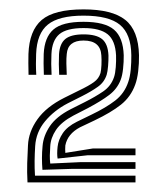

<svg xmlns="http://www.w3.org/2000/svg" viewBox="-20 -824 342 405"><path d="M101.5 -489.5Q99.8 -499.2 101.5 -514.5Q103 -529 112.4 -543Q121.8 -557 142.2 -567.2L173 -582.2Q203.5 -596.8 223 -611.9Q242.5 -627 250.5 -651Q254.2 -661.5 255.8 -677.2Q257.2 -693 257 -707.5Q256.5 -752.2 233.1 -771.6Q209.8 -791 156.2 -791Q104.2 -791 81 -772.2Q57.8 -753.5 56.2 -710.2Q55.8 -699.5 55.8 -689Q55.8 -678.5 56.5 -666.2H40.2Q39.8 -681.8 39.8 -690.9Q39.8 -700 40 -710.2Q41.8 -759.5 68 -781.9Q94.2 -804.2 156.2 -804.2Q216.5 -804.2 244.2 -782.1Q272 -760 273.2 -707.5Q273.5 -690.5 271.5 -673.8Q269.5 -657 265.2 -645.5Q256 -619.8 235 -603.1Q214 -586.5 179.8 -570.2L148.8 -555.5Q122.5 -541.5 117.8 -517.2Q117.5 -512.2 117.5 -509.4Q117.5 -506.5 117.8 -501.5L175.8 -510.8H265.8V-496.5H165ZM69.5 -465.8Q68.5 -478.5 68.5 -490.6Q68.5 -502.8 69.8 -516Q71.5 -537.5 85.2 -557.9Q99 -578.2 128.8 -593.5L159.2 -608.8Q181 -619.8 197.6 -631.1Q214.2 -642.5 220.5 -661.2Q223.2 -669 224.2 -682.4Q225.2 -695.8 224.8 -707.2Q223.2 -738.8 207 -751.8Q190.8 -764.8 156.2 -764.8Q120.5 -764.8 105.1 -751.8Q89.8 -738.8 88.5 -710Q87.5 -690.2 88.8 -666.2H72.5Q71.5 -692.2 72.2 -710.2Q73.8 -745.2 92.5 -761.6Q111.2 -778 156.2 -778Q201 -778 220.4 -761.5Q239.8 -745 241 -707.2Q241.2 -693.5 239.6 -679Q238 -664.5 234.5 -655.5Q227.2 -636.5 210.5 -623.8Q193.8 -611 165.5 -596L134.8 -580.2Q109.5 -566.8 98.1 -549.9Q86.8 -533 86 -515.2Q85.2 -504.5 85.1 -495.8Q85 -487 86 -479L149.8 -482H265.8V-467.8H132.5ZM38 -439.2Q36.8 -461.5 37.4 -480.1Q38 -498.8 39 -517.2Q40.2 -546 59 -572.4Q77.8 -598.8 115.8 -617.8L146 -632.8Q167.8 -643.2 178.1 -650.8Q188.5 -658.2 192 -670Q193.5 -676 194 -687Q194.5 -698 193.8 -707.2Q192 -738.5 156.2 -738.5Q123.2 -738.5 120.8 -710.2Q119.8 -700.8 120 -690Q120.2 -679.2 120.8 -666.2H104.8Q104.2 -678.2 104.1 -688.8Q104 -699.2 104.5 -709.8Q106 -732.2 118 -741.9Q130 -751.5 156.2 -751.5Q183.2 -751.5 195.5 -741.4Q207.8 -731.2 208.8 -707Q209 -697 208 -684.9Q207 -672.8 205 -666.2Q199.8 -650.2 186.2 -640.8Q172.8 -631.2 153 -621.2L122.8 -606Q94 -591 75 -568.1Q56 -545.2 54.2 -515.8Q53.2 -499.8 53 -484.6Q52.8 -469.5 53.8 -453.5H265.8V-439.2Z"/></svg>

Font: Big Shoulders Inline Text
Style: Bold
Weight: 700
Designer: Patric King
Foundry: XO Type Co
Version: Version 1.000